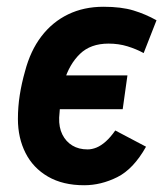

<svg xmlns="http://www.w3.org/2000/svg" viewBox="-20 -538 498 568"><path d="M146 -215 160 -315H357L343 -215ZM229 10Q166 10 122 -15.5Q78 -41 55.5 -85.5Q33 -130 33 -186Q33 -222 38.5 -257Q44 -292 54 -327Q70 -388 102.5 -430.5Q135 -473 181.5 -495.5Q228 -518 286 -518Q339 -518 375 -507Q411 -496 443 -478L405 -381Q383 -393 357 -401Q331 -409 301 -409Q248 -409 216.5 -378.5Q185 -348 170 -298Q164 -274 160.5 -247.5Q157 -221 155 -190Q154 -161 164.5 -140Q175 -119 194 -107.5Q213 -96 239 -96Q252 -96 265.5 -101.5Q279 -107 293 -119.5Q307 -132 321 -152L412 -104Q375 -38 327 -14Q279 10 229 10Z"/></svg>

Font: Finlandica SemiBold
Style: Italic
Weight: 600
Italic angle: -8°
Designer: Niklas Ekholm, Juho Hiilivirta, Jaakko Suomalainen
Foundry: Helsinki Type Studio
Version: Version 1.063